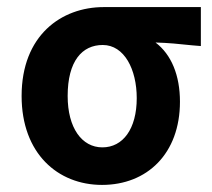

<svg xmlns="http://www.w3.org/2000/svg" viewBox="-20 -511 599 542"><path d="M268 11C395 11 488 -77 488 -224C488 -298 464 -357 419 -391C455 -390 485 -387 523 -383L547 -381V-491H273C153 -491 41 -411 41 -240C41 -78 143 11 268 11ZM171 -240C171 -339 212 -384 270 -384C331 -384 366 -315 366 -234C366 -147 327 -95 269 -95C211 -95 171 -150 171 -240Z"/></svg>

Font: Source Sans Pro SemBd
Style: Regular
Weight: 700
Designer: Paul D. Hunt
Foundry: Adobe Systems Incorporated
Version: Version 2.020;PS 2.0;hotconv 1.0.86;makeotf.lib2.5.63406